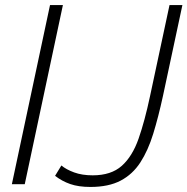

<svg xmlns="http://www.w3.org/2000/svg" viewBox="-20 -729 742 760"><path d="M178 -709H229L78 0H27ZM338 11Q291 11 258 -0.5Q225 -12 198 -33L223 -74Q242 -58 273.5 -46.5Q305 -35 347 -35Q420 -35 462 -72.5Q504 -110 528.5 -180Q553 -250 574 -349L651 -709H702L625 -349Q607 -266 586.5 -199.5Q566 -133 535.5 -86Q505 -39 457.5 -14Q410 11 338 11Z"/></svg>

Font: Raleway Light
Style: Italic
Weight: 300
Italic angle: -12°
Designer: Matt McInerney, Pablo Impallari, Rodrigo Fuenzalida
Foundry: Matt McInerney, Pablo Impallari, Rodrigo Fuenzalida
Version: Version 4.026